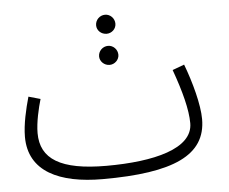

<svg xmlns="http://www.w3.org/2000/svg" viewBox="-48 -667 885 743"><g transform="rotate(-5 395.0 -295.5)"><path d="M386 -538C406 -538 423 -554 423 -574C423 -595 406 -612 386 -612C365 -612 348 -595 348 -574C348 -554 365 -538 386 -538ZM387 -417C407 -417 424 -434 424 -453C424 -474 407 -491 387 -491C366 -491 349 -474 349 -453C349 -434 366 -417 387 -417ZM322 21C598 21 725 -37 725 -177C725 -233 701 -322 674 -393L628 -376C659 -290 678 -218 678 -165C678 -66 525 -29 341 -29C162 -29 86 -78 86 -178C86 -221 99 -275 109 -309L63 -322C50 -276 36 -217 36 -168C36 -33 154 21 322 21Z"/></g></svg>

Font: Noto Sans Arabic UI Cn Lt
Style: Regular
Weight: 300
Width: 3
Designer: Monotype Design Team, Nadine Chahine and Nizar Qandah
Foundry: Monotype Imaging Inc.
Version: Version 2.010